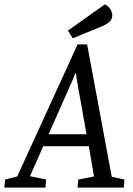

<svg xmlns="http://www.w3.org/2000/svg" viewBox="-67 -856 605 876"><path d="M-47.3 0 -43.4 -36.8 11.7 -51.1 287 -653.4H330.5L442.8 -49.7L500.9 -36.8L497.7 0H286.8L290.1 -36.8L362 -51.1L338.1 -189.1H130.4L69.9 -52.2L143.7 -36.8L140 0ZM154.7 -243.3H327.8L283.5 -492L279 -522.3H276.6L264.9 -492ZM265 -681.4 242.8 -716.3 411.1 -835.9Q427.3 -829 436.2 -814.7Q445.2 -800.4 445.2 -786.4Q445.2 -767.7 432.3 -756.3Q419.5 -744.8 395.2 -734.7Z"/></svg>

Font: Faustina Light
Style: Italic
Weight: 300
Italic angle: -8°
Designer: Alfonso Garcia
Foundry: http://www.omnibus-type.com
Version: Version 1.200